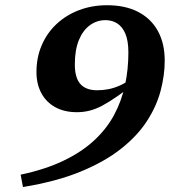

<svg xmlns="http://www.w3.org/2000/svg" viewBox="-20 -710 674 753"><path d="M70 23.5 61 -25Q158 -45.5 229.2 -79.8Q300.5 -114 349.5 -159.5Q398.5 -205 427.8 -259.8Q457 -314.5 470.2 -376Q483.5 -437.5 483.5 -504Q483.5 -550.5 471.5 -578.2Q459.5 -606 439.2 -618.5Q419 -631 394 -631Q360 -631 332.5 -611Q305 -591 289.2 -552.5Q273.5 -514 273.5 -457.5Q273.5 -404.5 295.5 -380.2Q317.5 -356 361 -356Q382.5 -356 405 -360.2Q427.5 -364.5 450.5 -374.8Q473.5 -385 496 -402.5L524 -394Q475.5 -357 441 -333Q406.5 -309 380.2 -295.2Q354 -281.5 330.5 -275.8Q307 -270 281.5 -270Q232 -270 196.5 -289.8Q161 -309.5 142 -345Q123 -380.5 123 -427.5Q123 -485 143.8 -533Q164.5 -581 202 -616Q239.5 -651 290 -670.2Q340.5 -689.5 400 -689.5Q471 -689.5 521.5 -663.5Q572 -637.5 599 -588.8Q626 -540 626 -472Q626 -415 610 -354.2Q594 -293.5 556.5 -235.5Q519 -177.5 455 -126.8Q391 -76 296.2 -37Q201.5 2 70 23.5Z"/></svg>

Font: Newsreader 16pt 16pt
Style: Bold Italic
Weight: 700
Italic angle: -17°
Version: Version 1.003